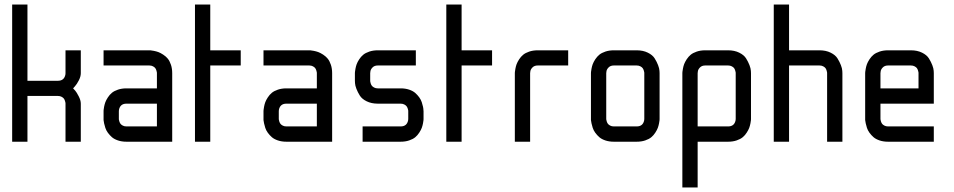

<svg xmlns="http://www.w3.org/2000/svg" viewBox="-20 -620 4172 840"><path d="M100.1 0H33.2V-600.1H100.1V-266.6H233.4Q260.7 -266.6 266.1 -293.5Q266.6 -299.8 266.6 -299.8V-399.9H333.5V-299.8Q333.5 -285.2 325 -268.6Q316.4 -252 308.1 -242.7L299.8 -233.4Q303.7 -229.5 309.3 -223.1Q314.9 -216.8 324.2 -199Q333.5 -181.2 333.5 -166.5V0H266.6V-166.5Q266.6 -168 266.4 -170.2Q266.1 -172.4 264.4 -178.2Q262.7 -184.1 259.5 -188.5Q256.3 -192.9 249.5 -196.5Q242.7 -200.2 233.4 -200.2H100.1Z M433.1 -399.9H633.3Q635.3 -399.9 638.9 -399.7Q642.6 -399.4 653.1 -397.5Q663.6 -395.5 672.9 -392.1Q682.1 -388.7 693.8 -381.1Q705.6 -373.5 713.9 -363.5Q722.2 -353.5 727.8 -336.9Q733.4 -320.3 733.4 -299.8V0H533.2Q512.7 0 496.1 -5.6Q479.5 -11.2 469.5 -20Q459.5 -28.8 451.9 -39.3Q444.3 -49.8 440.9 -60.5Q437.5 -71.3 435.5 -80.1Q433.6 -88.9 433.1 -94.7V-100.1V-133.3Q433.1 -135.3 433.3 -138.9Q433.6 -142.6 435.5 -153.1Q437.5 -163.6 440.9 -172.9Q444.3 -182.1 451.9 -193.8Q459.5 -205.6 469.5 -213.9Q479.5 -222.2 496.1 -227.8Q512.7 -233.4 533.2 -233.4H666.5V-299.8Q666.5 -301.3 666.3 -303.5Q666 -305.7 664.3 -311.5Q662.6 -317.4 659.4 -321.8Q656.2 -326.2 649.4 -329.8Q642.6 -333.5 633.3 -333.5H433.1ZM666.5 -166.5H533.2Q505.9 -166.5 500.5 -139.6Q500 -133.3 500 -133.3V-100.1Q500 -98.6 500.2 -96.4Q500.5 -94.2 502.2 -88.6Q503.9 -83 507.1 -78.6Q510.3 -74.2 517.1 -70.6Q523.9 -66.9 533.2 -66.9H666.5Z M899.9 -600.1V-399.9H1033.2V-333.5H899.9V0H833V-600.1Z M1132.8 -399.9H1333Q1335 -399.9 1338.6 -399.7Q1342.3 -399.4 1352.8 -397.5Q1363.3 -395.5 1372.6 -392.1Q1381.8 -388.7 1393.6 -381.1Q1405.3 -373.5 1413.6 -363.5Q1421.9 -353.5 1427.5 -336.9Q1433.1 -320.3 1433.1 -299.8V0H1232.9Q1212.4 0 1195.8 -5.6Q1179.2 -11.2 1169.2 -20Q1159.2 -28.8 1151.6 -39.3Q1144 -49.8 1140.6 -60.5Q1137.2 -71.3 1135.3 -80.1Q1133.3 -88.9 1132.8 -94.7V-100.1V-133.3Q1132.8 -135.3 1133.1 -138.9Q1133.3 -142.6 1135.3 -153.1Q1137.2 -163.6 1140.6 -172.9Q1144 -182.1 1151.6 -193.8Q1159.2 -205.6 1169.2 -213.9Q1179.2 -222.2 1195.8 -227.8Q1212.4 -233.4 1232.9 -233.4H1366.2V-299.8Q1366.2 -301.3 1366 -303.5Q1365.7 -305.7 1364 -311.5Q1362.3 -317.4 1359.1 -321.8Q1356 -326.2 1349.1 -329.8Q1342.3 -333.5 1333 -333.5H1132.8ZM1366.2 -166.5H1232.9Q1205.6 -166.5 1200.2 -139.6Q1199.7 -133.3 1199.7 -133.3V-100.1Q1199.7 -98.6 1200 -96.4Q1200.2 -94.2 1201.9 -88.6Q1203.6 -83 1206.8 -78.6Q1210 -74.2 1216.8 -70.6Q1223.6 -66.9 1232.9 -66.9H1366.2Z M1566.4 0V-66.9H1732.9Q1760.3 -66.9 1765.6 -93.8Q1766.1 -100.1 1766.1 -100.1V-133.3Q1766.1 -134.8 1765.9 -137Q1765.6 -139.2 1763.9 -144.8Q1762.2 -150.4 1759 -154.8Q1755.9 -159.2 1749 -162.8Q1742.2 -166.5 1732.9 -166.5H1632.8Q1605 -166.5 1584.2 -176.8Q1563.5 -187 1554.2 -201.9Q1544.9 -216.8 1539.3 -231.4Q1533.7 -246.1 1533.2 -256.3L1532.7 -266.6V-299.8Q1532.7 -301.8 1533 -305.4Q1533.2 -309.1 1535.2 -319.6Q1537.1 -330.1 1540.5 -339.4Q1543.9 -348.6 1551.5 -360.4Q1559.1 -372.1 1569.1 -380.4Q1579.1 -388.7 1595.7 -394.3Q1612.3 -399.9 1632.8 -399.9H1799.3V-333.5H1632.8Q1618.2 -333.5 1609.9 -325Q1601.6 -316.4 1600.6 -308.1L1599.6 -299.8V-266.6Q1599.6 -265.1 1599.9 -262.9Q1600.1 -260.7 1601.8 -255.1Q1603.5 -249.5 1606.7 -245.1Q1609.9 -240.7 1616.7 -237.1Q1623.5 -233.4 1632.8 -233.4H1732.9Q1753.4 -233.4 1770 -227.8Q1786.6 -222.2 1796.6 -213.4Q1806.6 -204.6 1814.2 -194.1Q1821.8 -183.6 1825.2 -172.9Q1828.6 -162.1 1830.6 -153.3Q1832.5 -144.5 1832.5 -138.7L1833 -133.3V-100.1Q1833 -98.1 1832.8 -94.5Q1832.5 -90.8 1830.6 -80.3Q1828.6 -69.8 1825.2 -60.5Q1821.8 -51.3 1814.2 -39.6Q1806.6 -27.8 1796.6 -19.5Q1786.6 -11.2 1770 -5.6Q1753.4 0 1732.9 0Z M1999.5 -600.1V-399.9H2132.8V-333.5H1999.5V0H1932.6V-600.1Z M2332.5 -333.5Q2317.9 -333.5 2309.6 -325Q2301.3 -316.4 2300.3 -308.1L2299.3 -299.8V0H2232.4V-299.8Q2232.4 -301.8 2232.7 -305.4Q2232.9 -309.1 2234.9 -319.6Q2236.8 -330.1 2240.2 -339.4Q2243.7 -348.6 2251.2 -360.4Q2258.8 -372.1 2268.8 -380.4Q2278.8 -388.7 2295.4 -394.3Q2312 -399.9 2332.5 -399.9H2465.8V-333.5Z M2565.4 -100.1V-299.8Q2565.4 -301.8 2565.7 -305.4Q2565.9 -309.1 2567.9 -319.6Q2569.8 -330.1 2573.2 -339.4Q2576.7 -348.6 2584.2 -360.4Q2591.8 -372.1 2601.8 -380.4Q2611.8 -388.7 2628.4 -394.3Q2645 -399.9 2665.5 -399.9H2765.6Q2793.5 -399.9 2814.2 -389.6Q2835 -379.4 2844.2 -364.5Q2853.5 -349.6 2859.1 -335Q2864.7 -320.3 2865.2 -310.1L2865.7 -299.8V-100.1Q2865.7 -98.1 2865.5 -94.5Q2865.2 -90.8 2863.3 -80.3Q2861.3 -69.8 2857.9 -60.5Q2854.5 -51.3 2846.9 -39.6Q2839.4 -27.8 2829.3 -19.5Q2819.3 -11.2 2802.7 -5.6Q2786.1 0 2765.6 0H2665.5Q2645 0 2628.4 -5.6Q2611.8 -11.2 2601.8 -20Q2591.8 -28.8 2584.2 -39.3Q2576.7 -49.8 2573.2 -60.5Q2569.8 -71.3 2567.9 -80.1Q2565.9 -88.9 2565.4 -94.7ZM2798.8 -299.8Q2798.8 -301.3 2798.6 -303.5Q2798.3 -305.7 2796.6 -311.5Q2794.9 -317.4 2791.7 -321.8Q2788.6 -326.2 2781.7 -329.8Q2774.9 -333.5 2765.6 -333.5H2665.5Q2650.9 -333.5 2642.6 -325Q2634.3 -316.4 2633.3 -308.1L2632.3 -299.8V-100.1Q2632.3 -98.6 2632.6 -96.4Q2632.8 -94.2 2634.5 -88.6Q2636.2 -83 2639.4 -78.6Q2642.6 -74.2 2649.4 -70.6Q2656.2 -66.9 2665.5 -66.9H2765.6Q2793 -66.9 2798.3 -93.8Q2798.8 -100.1 2798.8 -100.1Z M2965.3 -299.8Q2965.3 -301.8 2965.6 -305.4Q2965.8 -309.1 2967.8 -319.6Q2969.7 -330.1 2973.1 -339.4Q2976.6 -348.6 2984.1 -360.4Q2991.7 -372.1 3001.7 -380.4Q3011.7 -388.7 3028.3 -394.3Q3044.9 -399.9 3065.4 -399.9H3165.5Q3193.4 -399.9 3214.1 -389.6Q3234.9 -379.4 3244.1 -364.5Q3253.4 -349.6 3259 -335Q3264.6 -320.3 3265.1 -310.1L3265.6 -299.8V-100.1Q3265.6 -98.1 3265.4 -94.5Q3265.1 -90.8 3263.2 -80.3Q3261.2 -69.8 3257.8 -60.5Q3254.4 -51.3 3246.8 -39.6Q3239.3 -27.8 3229.2 -19.5Q3219.2 -11.2 3202.6 -5.6Q3186 0 3165.5 0H3032.2V200.2H2965.3ZM3032.2 -299.8V-66.9H3165.5Q3192.9 -66.9 3198.2 -93.8Q3198.7 -100.1 3198.7 -100.1V-299.8Q3198.7 -301.3 3198.5 -303.5Q3198.2 -305.7 3196.5 -311.5Q3194.8 -317.4 3191.7 -321.8Q3188.5 -326.2 3181.6 -329.8Q3174.8 -333.5 3165.5 -333.5H3065.4Q3050.8 -333.5 3042.5 -325Q3034.2 -316.4 3033.2 -308.1Z M3665.5 -299.8V0H3598.6V-299.8Q3598.6 -301.3 3598.4 -303.5Q3598.1 -305.7 3596.4 -311.5Q3594.7 -317.4 3591.6 -321.8Q3588.4 -326.2 3581.5 -329.8Q3574.7 -333.5 3565.4 -333.5H3432.1V0H3365.2V-600.1H3432.1V-399.9H3565.4Q3593.3 -399.9 3614 -389.6Q3634.8 -379.4 3644 -364.5Q3653.3 -349.6 3658.9 -335Q3664.6 -320.3 3665 -310.1Z M4065.4 0H3865.2Q3844.7 0 3828.1 -5.6Q3811.5 -11.2 3801.5 -20Q3791.5 -28.8 3783.9 -39.3Q3776.4 -49.8 3772.9 -60.5Q3769.5 -71.3 3767.6 -80.1Q3765.6 -88.9 3765.1 -94.7V-100.1V-299.8Q3765.1 -301.8 3765.4 -305.4Q3765.6 -309.1 3767.6 -319.6Q3769.5 -330.1 3772.9 -339.4Q3776.4 -348.6 3783.9 -360.4Q3791.5 -372.1 3801.5 -380.4Q3811.5 -388.7 3828.1 -394.3Q3844.7 -399.9 3865.2 -399.9H3965.3Q3993.2 -399.9 4013.9 -389.6Q4034.7 -379.4 4043.9 -364.5Q4053.2 -349.6 4058.8 -335Q4064.5 -320.3 4064.9 -310.1L4065.4 -299.8V-166.5H3832V-100.1Q3832 -98.6 3832.3 -96.4Q3832.5 -94.2 3834.2 -88.6Q3835.9 -83 3839.1 -78.6Q3842.3 -74.2 3849.1 -70.6Q3856 -66.9 3865.2 -66.9H4065.4ZM3832 -233.4H3998.5V-299.8Q3998.5 -301.3 3998.3 -303.5Q3998 -305.7 3996.3 -311.5Q3994.6 -317.4 3991.5 -321.8Q3988.3 -326.2 3981.4 -329.8Q3974.6 -333.5 3965.3 -333.5H3865.2Q3850.6 -333.5 3842.3 -325Q3834 -316.4 3833 -308.1L3832 -299.8Z"/></svg>

Font: Malkor
Style: Regular
Weight: 400
Version: Version 1.3